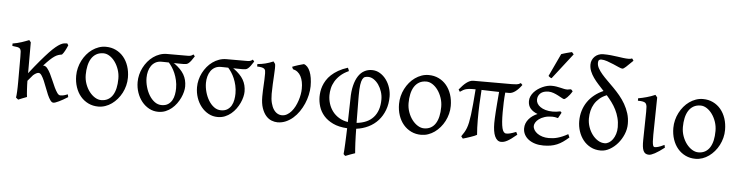

<svg xmlns="http://www.w3.org/2000/svg" viewBox="-54 -1030 5928 1541"><g transform="rotate(5 2910.0 -260.0)"><path d="M503.4 -40Q483.4 -27.3 465.6 -17.3Q447.8 -7.3 432.6 0Q417.5 7.3 406.2 11.2Q395 15.1 388.7 15.1Q375.5 15.1 363.5 -1.7Q351.6 -18.6 340.3 -43.9Q329.1 -69.3 318.4 -98.9Q307.6 -128.4 296.6 -153.8Q285.6 -179.2 274.2 -196Q262.7 -212.9 250 -212.9Q241.2 -212.9 230 -206.8Q218.8 -200.7 207 -190.4L166 -142.1Q166 -127.9 166.7 -109.6Q167.5 -91.3 168.5 -72.8Q169.4 -54.2 170.9 -38.1Q172.4 -22 173.8 -12.2Q167.5 -9.8 158.7 -6.3Q149.9 -2.9 140.4 0.7Q130.9 4.4 121.6 8.3Q112.3 12.2 105 15.1L86.4 0Q87.9 -7.8 89.1 -20.8Q90.3 -33.7 91.1 -49.8Q91.8 -65.9 92.3 -84.7Q92.8 -103.5 92.8 -123V-328.6Q92.8 -355.5 91.6 -370.6Q90.3 -385.7 83.7 -393.6Q77.1 -401.4 62.5 -404.5Q47.9 -407.7 21 -410.2V-429.7Q39.1 -432.6 57.4 -437Q75.7 -441.4 92.8 -447Q109.9 -452.6 125 -458.3Q140.1 -463.9 152.3 -468.8L166 -452.1V-203.1Q214.8 -265.6 252.2 -309.6Q289.6 -353.5 317.6 -383.1Q345.7 -412.6 366.5 -429.7Q387.2 -446.8 403.3 -455.6Q419.4 -464.4 432.4 -466.6Q445.3 -468.8 458 -468.8Q461.4 -464.4 463.4 -460.9L466.8 -455.6Q467.3 -454.6 467.8 -454.1Q458 -430.2 446.5 -408.9Q435.1 -387.7 423.8 -376Q407.7 -373.5 394 -369.1Q380.4 -364.7 364.5 -354Q348.6 -343.3 328.6 -324.5Q308.6 -305.7 280.3 -274.4H284.7Q300.3 -274.4 314.2 -257.6Q328.1 -240.7 340.8 -215.8Q353.5 -190.9 365.7 -161.4Q377.9 -131.8 389.9 -106.9Q401.9 -82 413.8 -65.2Q425.8 -48.3 438.5 -48.3Q446.8 -48.3 453.6 -49.1Q460.4 -49.8 467.3 -51.5Q474.1 -53.2 481.4 -55.9Q488.8 -58.6 498.5 -62Z M891.6 -222.2Q891.6 -260.7 879.6 -295.7Q867.7 -330.6 848.4 -357.2Q829.1 -383.8 804.7 -399.4Q780.3 -415 755.4 -415Q721.7 -415 697.5 -400.9Q673.3 -386.7 658 -362.1Q642.6 -337.4 635.3 -303.7Q627.9 -270 627.9 -231Q627.9 -192.4 640.4 -157.5Q652.8 -122.6 673.1 -96.2Q693.4 -69.8 718.5 -54.4Q743.7 -39.1 769 -39.1Q799.8 -39.1 823 -52Q846.2 -64.9 861.3 -88.9Q876.5 -112.8 884 -146.5Q891.6 -180.2 891.6 -222.2ZM967.3 -236.8Q967.3 -204.1 959.2 -172.9Q951.2 -141.6 936.8 -113.8Q922.4 -85.9 902.1 -62.3Q881.8 -38.6 857.9 -21.5Q834 -4.4 806.6 5.1Q779.3 14.6 750.5 14.6Q706.5 14.6 669.9 -2.9Q633.3 -20.5 607.2 -51.3Q581.1 -82 566.7 -124.5Q552.2 -167 552.2 -216.8Q552.2 -249 560.1 -280.3Q567.9 -311.5 582.3 -339.6Q596.7 -367.7 616.5 -391.4Q636.2 -415 660.4 -432.1Q684.6 -449.2 712.2 -459Q739.7 -468.8 769.5 -468.8Q814 -468.8 850.6 -451.2Q887.2 -433.6 913.1 -402.6Q939 -371.6 953.1 -329.1Q967.3 -286.6 967.3 -236.8Z M1359.9 -185.5Q1359.9 -219.7 1352.8 -250.5Q1345.7 -281.2 1334.7 -306.9Q1323.7 -332.5 1310.1 -353Q1296.4 -373.5 1283.7 -387.2Q1264.2 -387.7 1248.5 -387.9Q1232.9 -388.2 1224.6 -388.2Q1196.8 -388.2 1176.3 -376.7Q1155.8 -365.2 1142.6 -345.9Q1129.4 -326.7 1122.8 -301.8Q1116.2 -276.9 1116.2 -250Q1116.2 -213.9 1126.5 -177Q1136.7 -140.1 1155 -109.9Q1173.3 -79.6 1199 -60.5Q1224.6 -41.5 1255.4 -41.5Q1286.6 -41.5 1306.9 -54.7Q1327.1 -67.9 1338.9 -88.6Q1350.6 -109.4 1355.2 -135Q1359.9 -160.6 1359.9 -185.5ZM1487.3 -454.6Q1472.7 -431.2 1462.2 -417.5Q1451.7 -403.8 1442.6 -396.5Q1433.6 -389.2 1424.3 -387.2Q1415 -385.3 1402.3 -385.3Q1386.7 -385.3 1365.5 -385.5Q1344.2 -385.7 1321.3 -386.2L1328.6 -383.3Q1382.8 -344.2 1407 -302.5Q1431.2 -260.7 1431.2 -207Q1431.2 -187.5 1425.3 -163.6Q1419.4 -139.6 1408 -115Q1396.5 -90.3 1379.6 -67.1Q1362.8 -43.9 1340.8 -25.6Q1318.8 -7.3 1292 3.7Q1265.1 14.6 1233.4 14.6Q1193.4 14.6 1159.4 -3.7Q1125.5 -22 1100.6 -53Q1075.7 -84 1061.8 -124.5Q1047.9 -165 1047.9 -209.5Q1047.9 -239.3 1055.2 -269Q1062.5 -298.8 1076.4 -325.9Q1090.3 -353 1109.6 -376.5Q1128.9 -399.9 1153.1 -417.2Q1177.2 -434.6 1205.1 -444.3Q1232.9 -454.1 1263.7 -454.1H1413.1Q1427.7 -454.1 1436.5 -454.3Q1445.3 -454.6 1451.4 -456.1Q1457.5 -457.5 1462.6 -460.4Q1467.8 -463.4 1475.1 -468.8Z M1838.4 -185.5Q1838.4 -219.7 1831.3 -250.5Q1824.2 -281.2 1813.2 -306.9Q1802.2 -332.5 1788.6 -353Q1774.9 -373.5 1762.2 -387.2Q1742.7 -387.7 1727.1 -387.9Q1711.4 -388.2 1703.1 -388.2Q1675.3 -388.2 1654.8 -376.7Q1634.3 -365.2 1621.1 -345.9Q1607.9 -326.7 1601.3 -301.8Q1594.7 -276.9 1594.7 -250Q1594.7 -213.9 1605 -177Q1615.2 -140.1 1633.5 -109.9Q1651.9 -79.6 1677.5 -60.5Q1703.1 -41.5 1733.9 -41.5Q1765.1 -41.5 1785.4 -54.7Q1805.7 -67.9 1817.4 -88.6Q1829.1 -109.4 1833.7 -135Q1838.4 -160.6 1838.4 -185.5ZM1965.8 -454.6Q1951.2 -431.2 1940.7 -417.5Q1930.2 -403.8 1921.1 -396.5Q1912.1 -389.2 1902.8 -387.2Q1893.6 -385.3 1880.9 -385.3Q1865.2 -385.3 1844 -385.5Q1822.8 -385.7 1799.8 -386.2L1807.1 -383.3Q1861.3 -344.2 1885.5 -302.5Q1909.7 -260.7 1909.7 -207Q1909.7 -187.5 1903.8 -163.6Q1897.9 -139.6 1886.5 -115Q1875 -90.3 1858.2 -67.1Q1841.3 -43.9 1819.3 -25.6Q1797.4 -7.3 1770.5 3.7Q1743.7 14.6 1711.9 14.6Q1671.9 14.6 1637.9 -3.7Q1604 -22 1579.1 -53Q1554.2 -84 1540.3 -124.5Q1526.4 -165 1526.4 -209.5Q1526.4 -239.3 1533.7 -269Q1541 -298.8 1554.9 -325.9Q1568.8 -353 1588.1 -376.5Q1607.4 -399.9 1631.6 -417.2Q1655.8 -434.6 1683.6 -444.3Q1711.4 -454.1 1742.2 -454.1H1891.6Q1906.2 -454.1 1915 -454.3Q1923.8 -454.6 1929.9 -456.1Q1936 -457.5 1941.2 -460.4Q1946.3 -463.4 1953.6 -468.8Z M2434.1 -296.4Q2433.6 -262.2 2425.5 -225.8Q2417.5 -189.5 2402.6 -155Q2387.7 -120.6 2366.5 -89.6Q2345.2 -58.6 2318.6 -35.4Q2292 -12.2 2260.5 1.5Q2229 15.1 2193.8 15.1Q2170.4 15.1 2145.5 5.4Q2120.6 -4.4 2100.6 -27.3Q2080.6 -50.3 2067.6 -87.6Q2054.7 -125 2054.7 -180.2Q2054.7 -206.1 2055.7 -228.3Q2056.6 -250.5 2057.9 -272.5Q2059.1 -294.4 2060.1 -317.4Q2061 -340.3 2061 -367.2Q2061 -380.4 2059.1 -389.4Q2057.1 -398.4 2050 -404.3Q2043 -410.2 2029.5 -413.1Q2016.1 -416 1992.7 -417V-436.5Q2026.4 -439.5 2056.6 -447Q2086.9 -454.6 2120.1 -468.8L2134.3 -449.7Q2137.2 -437 2136.5 -413.1Q2135.7 -389.2 2134 -357.2Q2132.3 -325.2 2130.1 -287.1Q2127.9 -249 2127.9 -209Q2127.9 -165.5 2136 -134.5Q2144 -103.5 2157.5 -83.5Q2170.9 -63.5 2188.2 -54Q2205.6 -44.4 2224.6 -44.4Q2246.6 -44.4 2265.6 -55.4Q2284.7 -66.4 2300.3 -84.5Q2315.9 -102.5 2327.9 -125.7Q2339.8 -148.9 2348.1 -174.1Q2356.4 -199.2 2360.8 -224.1Q2365.2 -249 2365.2 -270Q2365.7 -299.8 2360.6 -325.2Q2355.5 -350.6 2345.2 -370.1Q2335 -389.6 2318.8 -402.6Q2302.7 -415.5 2281.2 -420.4L2272.5 -439Q2281.7 -442.9 2293.7 -447.3Q2305.7 -451.7 2318.6 -455.6Q2331.5 -459.5 2343.8 -462.9Q2356 -466.3 2365.2 -468.8Q2380.9 -463.9 2393.6 -450Q2406.2 -436 2415.3 -414.1Q2424.3 -392.1 2429.2 -362.5Q2434.1 -333 2434.1 -296.4Z M2913.6 -468.8Q2949.2 -468.8 2978.5 -450.9Q3007.8 -433.1 3028.8 -404.5Q3049.8 -376 3061.3 -340.3Q3072.8 -304.7 3072.8 -268.6Q3072.8 -208.5 3054.2 -159.7Q3035.6 -110.8 3003.2 -75Q2970.7 -39.1 2925.8 -17.1Q2880.9 4.9 2828.1 11.7Q2828.6 41 2829.3 69.6Q2830.1 98.1 2831.3 123.5Q2832.5 148.9 2834 170.7Q2835.4 192.4 2836.9 208Q2818.8 214.4 2799.1 221.2Q2779.3 228 2760.3 236.3Q2754.9 233.4 2752.4 230.5L2745.1 222.7Q2746.6 209.5 2748 187.7Q2749.5 166 2750.7 138.4Q2752 110.8 2753.2 78.9Q2754.4 46.9 2755.4 13.7Q2687 9.8 2640.6 -12.5Q2594.2 -34.7 2565.9 -67.4Q2537.6 -100.1 2525.1 -139.9Q2512.7 -179.7 2512.7 -218.8Q2512.7 -237.8 2515.9 -260.3Q2519 -282.7 2527.3 -305.9Q2535.6 -329.1 2550.3 -352.8Q2564.9 -376.5 2587.9 -397.9Q2610.8 -419.4 2643.3 -438.2Q2675.8 -457 2719.2 -470.7Q2723.1 -464.8 2725.6 -457Q2728 -449.2 2729.5 -444.3Q2689 -426.3 2662.1 -401.6Q2635.3 -377 2619.4 -349.6Q2603.5 -322.3 2597.2 -293.5Q2590.8 -264.6 2590.8 -238.3Q2590.8 -203.6 2601.3 -170.2Q2611.8 -136.7 2632.6 -109.1Q2653.3 -81.5 2684.6 -62.3Q2715.8 -43 2756.8 -36.6L2761.2 -222.2Q2761.2 -284.2 2772.7 -330.6Q2784.2 -377 2804.2 -407.7Q2824.2 -438.5 2852.3 -453.6Q2880.4 -468.8 2913.6 -468.8ZM2827.1 -35.6Q2870.1 -40 2903.8 -54.7Q2937.5 -69.3 2960.9 -95Q2984.4 -120.6 2996.8 -156.7Q3009.3 -192.9 3009.3 -239.7Q3009.3 -272 2999.3 -302.7Q2989.3 -333.5 2972.4 -357.7Q2955.6 -381.8 2933.6 -396.7Q2911.6 -411.6 2887.2 -411.6Q2873 -411.6 2861.8 -407.7Q2850.6 -403.8 2842.3 -388.4Q2834 -373 2829.6 -342.3Q2825.2 -311.5 2825.2 -257.3V-232.4Z M3492.7 -222.2Q3492.7 -260.7 3480.7 -295.7Q3468.8 -330.6 3449.5 -357.2Q3430.2 -383.8 3405.8 -399.4Q3381.3 -415 3356.4 -415Q3322.8 -415 3298.6 -400.9Q3274.4 -386.7 3259 -362.1Q3243.7 -337.4 3236.3 -303.7Q3229 -270 3229 -231Q3229 -192.4 3241.5 -157.5Q3253.9 -122.6 3274.2 -96.2Q3294.4 -69.8 3319.6 -54.4Q3344.7 -39.1 3370.1 -39.1Q3400.9 -39.1 3424.1 -52Q3447.3 -64.9 3462.4 -88.9Q3477.5 -112.8 3485.1 -146.5Q3492.7 -180.2 3492.7 -222.2ZM3568.4 -236.8Q3568.4 -204.1 3560.3 -172.9Q3552.2 -141.6 3537.8 -113.8Q3523.4 -85.9 3503.2 -62.3Q3482.9 -38.6 3459 -21.5Q3435.1 -4.4 3407.7 5.1Q3380.4 14.6 3351.6 14.6Q3307.6 14.6 3271 -2.9Q3234.4 -20.5 3208.3 -51.3Q3182.1 -82 3167.7 -124.5Q3153.3 -167 3153.3 -216.8Q3153.3 -249 3161.1 -280.3Q3168.9 -311.5 3183.3 -339.6Q3197.8 -367.7 3217.5 -391.4Q3237.3 -415 3261.5 -432.1Q3285.6 -449.2 3313.2 -459Q3340.8 -468.8 3370.6 -468.8Q3415 -468.8 3451.7 -451.2Q3488.3 -433.6 3514.2 -402.6Q3540 -371.6 3554.2 -329.1Q3568.4 -286.6 3568.4 -236.8Z M4120.6 -53.7Q4095.7 -32.7 4077.1 -19.3Q4058.6 -5.9 4044.2 1.7Q4029.8 9.3 4018.3 12.2Q4006.8 15.1 3996.1 15.1Q3979 15.1 3966.3 4.9Q3953.6 -5.4 3945.1 -24.2Q3936.5 -43 3932.4 -69.8Q3928.2 -96.7 3928.2 -130.4Q3928.2 -146 3929.2 -168.2Q3930.2 -190.4 3932.1 -221.2Q3934.1 -252 3937.3 -291.7Q3940.4 -331.5 3944.8 -382.8Q3910.2 -383.3 3876.7 -384.5Q3843.3 -385.7 3803.2 -386.7Q3798.8 -331.1 3796.4 -270Q3793.9 -209 3793.9 -146.5Q3793.9 -111.3 3795.2 -81.3Q3796.4 -51.3 3798.8 -24.4Q3792 -20 3778.1 -14.4Q3764.2 -8.8 3747.6 -3.2Q3731 2.4 3714.6 7.6Q3698.2 12.7 3687.5 15.6Q3686 14.2 3683.8 11.2Q3681.6 8.3 3679.2 5.4Q3676.8 2 3673.3 -2Q3686.5 -20.5 3696.3 -37.1Q3706.1 -53.7 3713.4 -73.2Q3720.7 -92.8 3726.1 -118.4Q3731.4 -144 3736.3 -180.4Q3741.2 -216.8 3745.6 -267.3Q3750 -317.9 3755.4 -387.2H3730.5Q3714.8 -387.2 3702.6 -386Q3690.4 -384.8 3679 -381.6Q3667.5 -378.4 3656 -372.3Q3644.5 -366.2 3630.9 -356.4L3619.6 -374Q3633.8 -391.1 3647.5 -405.8Q3661.1 -420.4 3675 -431.2Q3689 -441.9 3703.1 -448Q3717.3 -454.1 3732.9 -454.1H4042Q4062.5 -454.1 4080.1 -456.1Q4097.7 -458 4112.8 -468.8L4126.5 -454.6Q4101.1 -419.4 4075.4 -400.6Q4049.8 -381.8 4026.4 -381.8H3994.6Q3990.7 -342.3 3989.3 -301.8Q3987.8 -261.2 3987.8 -223.1Q3987.8 -178.7 3990.2 -147Q3992.7 -115.2 3997.8 -94.7Q4002.9 -74.2 4011.2 -64.7Q4019.5 -55.2 4030.8 -55.2Q4038.1 -55.2 4045.2 -55.9Q4052.2 -56.6 4061 -58.8Q4069.8 -61 4081.5 -64.9Q4093.3 -68.8 4109.9 -75.2Z M4532.7 -439Q4523.4 -422.9 4513.4 -410.2Q4503.4 -397.5 4494.6 -388.7Q4485.8 -379.9 4479 -375.5Q4472.2 -371.1 4468.8 -371.1Q4463.4 -371.1 4450.2 -378.7Q4437 -386.2 4419.4 -395.5Q4401.9 -404.8 4381.1 -412.4Q4360.4 -419.9 4340.8 -419.9Q4297.9 -419.9 4275.6 -399.4Q4253.4 -378.9 4253.4 -347.2Q4253.4 -332 4261.7 -317.1Q4270 -302.2 4286.9 -290.3Q4303.7 -278.3 4328.9 -270.8Q4354 -263.2 4388.2 -263.2Q4401.4 -263.2 4418 -265.1Q4434.6 -267.1 4449.2 -270.5L4459 -260.3L4434.1 -214.8Q4419.9 -218.8 4409.2 -220.5Q4398.4 -222.2 4386.7 -222.2Q4351.6 -222.2 4325.2 -213.4Q4298.8 -204.6 4281.2 -191.4Q4263.7 -178.2 4254.9 -163.1Q4246.1 -147.9 4246.1 -135.3Q4246.1 -118.2 4255.6 -102.8Q4265.1 -87.4 4282.2 -75.2Q4299.3 -63 4322.8 -55.9Q4346.2 -48.8 4374 -48.8Q4391.1 -48.8 4408.4 -50.8Q4425.8 -52.7 4444.3 -57.9Q4462.9 -63 4483.6 -71.8Q4504.4 -80.6 4527.8 -93.8L4539.1 -67.9Q4514.2 -45.9 4491.7 -30.3Q4469.2 -14.6 4445.3 -4.6Q4421.4 5.4 4395 10Q4368.7 14.6 4336.4 14.6Q4299.3 14.6 4268.8 5.4Q4238.3 -3.9 4216.3 -20.5Q4194.3 -37.1 4182.4 -59.8Q4170.4 -82.5 4170.4 -109.4Q4170.4 -130.4 4177.7 -149.2Q4185.1 -168 4198.2 -183.8Q4211.4 -199.7 4229.2 -212.2Q4247.1 -224.6 4267.6 -233.4Q4231 -247.1 4210.4 -270.8Q4189.9 -294.4 4189.9 -330.6Q4189.9 -351.1 4198.2 -369.4Q4206.5 -387.7 4220.2 -403.1Q4233.9 -418.5 4251.5 -430.7Q4269 -442.9 4288.1 -451.4Q4307.1 -460 4325.9 -464.4Q4344.7 -468.8 4360.8 -468.8Q4382.3 -468.8 4399.9 -465.8Q4417.5 -462.9 4432.9 -459.2Q4448.2 -455.6 4461.7 -452.6Q4475.1 -449.7 4488.8 -449.7Q4490.2 -449.7 4494.1 -450.4Q4498 -451.2 4502.7 -451.9Q4507.3 -452.6 4511.5 -453.4Q4515.6 -454.1 4517.1 -454.1Q4522.5 -451.7 4525.6 -447.8Q4528.8 -443.8 4532.7 -439ZM4355 -529.3Q4351.1 -530.3 4348.1 -531.5Q4345.2 -532.7 4342.3 -534.7Q4339.4 -536.6 4336.4 -539.1Q4333.5 -541.5 4329.1 -545.4L4415 -728.5Q4422.9 -731.4 4433.6 -734.6Q4444.3 -737.8 4456.1 -741.2Q4467.8 -744.6 4479.2 -747.3Q4490.7 -750 4500 -752.4L4515.1 -735.4Z M4918.5 -184.1Q4918.5 -223.6 4909.4 -258.3Q4900.4 -293 4885 -323.5Q4869.6 -354 4849.6 -380.9Q4829.6 -407.7 4807.6 -432.6V-431.6Q4773.9 -418 4750.2 -397.5Q4726.6 -377 4711.2 -351.3Q4695.8 -325.7 4688.7 -295.7Q4681.6 -265.6 4681.6 -232.9Q4681.6 -198.2 4693.1 -164.8Q4704.6 -131.3 4724.4 -105Q4744.1 -78.6 4770 -62.5Q4795.9 -46.4 4824.7 -46.4Q4842.3 -46.4 4859.1 -56.6Q4876 -66.9 4889.2 -85.2Q4902.3 -103.5 4910.4 -128.9Q4918.5 -154.3 4918.5 -184.1ZM4997.6 -726.1Q4961.9 -691.4 4942.9 -673.3Q4923.8 -655.3 4914.1 -655.3Q4905.3 -655.3 4885 -664.3Q4864.7 -673.3 4839.4 -684.3Q4814 -695.3 4787.4 -704.3Q4760.7 -713.4 4738.8 -713.4Q4728 -713.4 4721.4 -707Q4714.8 -700.7 4714.8 -684.6Q4714.8 -662.6 4727.1 -640.6Q4739.3 -618.7 4759 -595.7Q4778.8 -572.8 4804 -548.1Q4829.1 -523.4 4855.7 -496.6Q4882.3 -469.7 4907.5 -439.5Q4932.6 -409.2 4952.4 -374.8Q4972.2 -340.3 4984.4 -301.5Q4996.6 -262.7 4996.6 -217.8Q4996.6 -174.3 4979.2 -132.8Q4961.9 -91.3 4933.6 -58.3Q4905.3 -25.4 4869.9 -5.4Q4834.5 14.6 4798.3 14.6Q4752.4 14.6 4716.6 -4.2Q4680.7 -22.9 4656.2 -54Q4631.8 -85 4618.9 -124.5Q4606 -164.1 4606 -206.1Q4606 -251 4618.2 -290.5Q4630.4 -330.1 4653.1 -362.8Q4675.8 -395.5 4707.8 -420.9Q4739.7 -446.3 4779.3 -463.4Q4755.9 -488.8 4733.6 -513.2Q4711.4 -537.6 4694.3 -562Q4677.2 -586.4 4666.7 -612.1Q4656.2 -637.7 4656.2 -666Q4656.2 -685.1 4663.6 -701.7Q4670.9 -718.3 4683.6 -730.7Q4696.3 -743.2 4713.9 -750.2Q4731.4 -757.3 4751.5 -757.3Q4784.7 -757.3 4813.2 -754.4Q4841.8 -751.5 4866.9 -747.8Q4892.1 -744.1 4914.6 -741.2Q4937 -738.3 4958.5 -738.3Q4973.6 -738.3 4984.9 -743.7Q4988.3 -741.2 4990.5 -737.1Q4992.7 -732.9 4997.6 -726.1Z M5309.6 -53.2Q5264.6 -18.1 5233.9 -1.7Q5203.1 14.6 5187 14.6Q5169.9 14.6 5158.9 7.8Q5147.9 1 5141.6 -12.9Q5135.3 -26.9 5132.8 -48.3Q5130.4 -69.8 5130.9 -99.1L5134.8 -326.7Q5135.3 -352.1 5133.8 -368.2Q5132.3 -384.3 5125.2 -393.6Q5118.2 -402.8 5103 -406.2Q5087.9 -409.7 5061 -409.7V-429.2Q5092.8 -434.6 5128.9 -444.6Q5165 -454.6 5197.3 -468.8L5212.9 -449.2L5208 -147.9Q5207.5 -114.3 5209 -94.7Q5210.4 -75.2 5213.4 -65.2Q5216.3 -55.2 5220.5 -52.7Q5224.6 -50.3 5230 -50.3Q5237.3 -50.3 5255.6 -54.9Q5273.9 -59.6 5304.7 -75.2Z M5702.6 -222.2Q5702.6 -260.7 5690.7 -295.7Q5678.7 -330.6 5659.4 -357.2Q5640.1 -383.8 5615.7 -399.4Q5591.3 -415 5566.4 -415Q5532.7 -415 5508.5 -400.9Q5484.4 -386.7 5469 -362.1Q5453.6 -337.4 5446.3 -303.7Q5439 -270 5439 -231Q5439 -192.4 5451.4 -157.5Q5463.9 -122.6 5484.1 -96.2Q5504.4 -69.8 5529.5 -54.4Q5554.7 -39.1 5580.1 -39.1Q5610.8 -39.1 5634 -52Q5657.2 -64.9 5672.4 -88.9Q5687.5 -112.8 5695.1 -146.5Q5702.6 -180.2 5702.6 -222.2ZM5778.3 -236.8Q5778.3 -204.1 5770.3 -172.9Q5762.2 -141.6 5747.8 -113.8Q5733.4 -85.9 5713.1 -62.3Q5692.9 -38.6 5668.9 -21.5Q5645 -4.4 5617.7 5.1Q5590.3 14.6 5561.5 14.6Q5517.6 14.6 5481 -2.9Q5444.3 -20.5 5418.2 -51.3Q5392.1 -82 5377.7 -124.5Q5363.3 -167 5363.3 -216.8Q5363.3 -249 5371.1 -280.3Q5378.9 -311.5 5393.3 -339.6Q5407.7 -367.7 5427.5 -391.4Q5447.3 -415 5471.4 -432.1Q5495.6 -449.2 5523.2 -459Q5550.8 -468.8 5580.6 -468.8Q5625 -468.8 5661.6 -451.2Q5698.2 -433.6 5724.1 -402.6Q5750 -371.6 5764.2 -329.1Q5778.3 -286.6 5778.3 -236.8Z"/></g></svg>

Font: Noto Serif Devanagari
Style: Regular
Weight: 400
Designer: Monotype Design Team
Foundry: Monotype Imaging Inc.
Version: Version 1.01